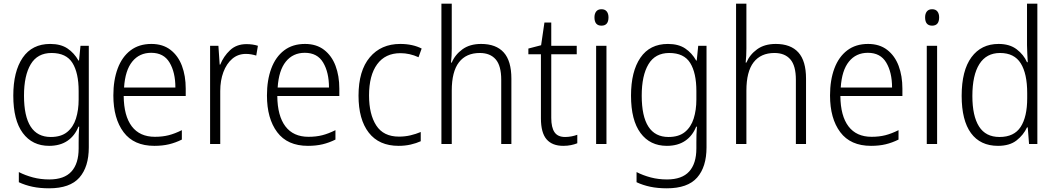

<svg xmlns="http://www.w3.org/2000/svg" viewBox="-20 -780 5719 1040"><path d="M252 -542Q309 -542 345.5 -517.5Q382 -493 405 -452H408L416 -532H461V18Q461 124 410 182Q359 240 246 240Q196 240 156 231.5Q116 223 82 207V152Q117 170 158.5 181Q200 192 247 192Q328 192 367 149Q406 106 406 24V-8Q406 -28 406.5 -49.5Q407 -71 409 -94H405Q385 -44 345 -17Q305 10 246 10Q155 10 103.5 -59.5Q52 -129 52 -262Q52 -393 103 -467.5Q154 -542 252 -542ZM259 -493Q183 -493 146.5 -432Q110 -371 110 -262Q110 -38 255 -38Q311 -38 344 -65Q377 -92 391.5 -138Q406 -184 406 -241V-287Q406 -385 372.5 -439Q339 -493 259 -493Z M800 -542Q862 -542 903.5 -510Q945 -478 965.5 -423.5Q986 -369 986 -300V-260H650Q651 -152 694 -95.5Q737 -39 819 -39Q860 -39 893.5 -47.5Q927 -56 965 -75V-24Q931 -7 895.5 1.5Q860 10 816 10Q705 10 649.5 -64Q594 -138 594 -263Q594 -346 617.5 -409Q641 -472 687 -507Q733 -542 800 -542ZM799 -494Q735 -494 696.5 -446.5Q658 -399 652 -306H930Q930 -388 898.5 -441Q867 -494 799 -494Z M1315 -541Q1349 -541 1377 -532L1368 -479Q1355 -483 1341 -485.5Q1327 -488 1312 -488Q1269 -488 1238 -461.5Q1207 -435 1190 -389.5Q1173 -344 1173 -287V0H1118V-532H1163L1170 -430H1173Q1191 -475 1226 -508Q1261 -541 1315 -541Z M1632 -542Q1694 -542 1735.5 -510Q1777 -478 1797.5 -423.5Q1818 -369 1818 -300V-260H1482Q1483 -152 1526 -95.5Q1569 -39 1651 -39Q1692 -39 1725.5 -47.5Q1759 -56 1797 -75V-24Q1763 -7 1727.5 1.5Q1692 10 1648 10Q1537 10 1481.5 -64Q1426 -138 1426 -263Q1426 -346 1449.5 -409Q1473 -472 1519 -507Q1565 -542 1632 -542ZM1631 -494Q1567 -494 1528.5 -446.5Q1490 -399 1484 -306H1762Q1762 -388 1730.5 -441Q1699 -494 1631 -494Z M2139 10Q2033 10 1977.5 -61.5Q1922 -133 1922 -262Q1922 -397 1983 -469.5Q2044 -542 2148 -542Q2182 -542 2211.5 -535.5Q2241 -529 2264 -517L2247 -470Q2199 -492 2149 -492Q2067 -492 2023 -432Q1979 -372 1979 -263Q1979 -161 2018 -100.5Q2057 -40 2141 -40Q2174 -40 2203.5 -47Q2233 -54 2259 -65V-15Q2235 -4 2204.5 3Q2174 10 2139 10Z M2427 -517Q2427 -496 2426 -478Q2425 -460 2423 -441H2427Q2445 -484 2485 -513Q2525 -542 2586 -542Q2667 -542 2708.5 -496Q2750 -450 2750 -354V0H2695V-348Q2695 -424 2665 -458.5Q2635 -493 2579 -493Q2505 -493 2466 -442.5Q2427 -392 2427 -289V0H2371V-760H2427Z M3041 -38Q3059 -38 3076.5 -41.5Q3094 -45 3107 -50V-4Q3092 2 3073 6Q3054 10 3031 10Q2971 10 2940.5 -25.5Q2910 -61 2910 -139V-486H2842V-517L2911 -535L2929 -658H2966V-532H3104V-486H2966V-141Q2966 -90 2983.5 -64Q3001 -38 3041 -38Z M3238 -730Q3257 -730 3266.5 -718Q3276 -706 3276 -686Q3276 -641 3238 -641Q3200 -641 3200 -686Q3200 -706 3209.5 -718Q3219 -730 3238 -730ZM3265 -532V0H3209V-532Z M3598 -542Q3655 -542 3691.5 -517.5Q3728 -493 3751 -452H3754L3762 -532H3807V18Q3807 124 3756 182Q3705 240 3592 240Q3542 240 3502 231.5Q3462 223 3428 207V152Q3463 170 3504.5 181Q3546 192 3593 192Q3674 192 3713 149Q3752 106 3752 24V-8Q3752 -28 3752.5 -49.5Q3753 -71 3755 -94H3751Q3731 -44 3691 -17Q3651 10 3592 10Q3501 10 3449.5 -59.5Q3398 -129 3398 -262Q3398 -393 3449 -467.5Q3500 -542 3598 -542ZM3605 -493Q3529 -493 3492.5 -432Q3456 -371 3456 -262Q3456 -38 3601 -38Q3657 -38 3690 -65Q3723 -92 3737.5 -138Q3752 -184 3752 -241V-287Q3752 -385 3718.5 -439Q3685 -493 3605 -493Z M4023 -517Q4023 -496 4022 -478Q4021 -460 4019 -441H4023Q4041 -484 4081 -513Q4121 -542 4182 -542Q4263 -542 4304.5 -496Q4346 -450 4346 -354V0H4291V-348Q4291 -424 4261 -458.5Q4231 -493 4175 -493Q4101 -493 4062 -442.5Q4023 -392 4023 -289V0H3967V-760H4023Z M4682 -542Q4744 -542 4785.5 -510Q4827 -478 4847.5 -423.5Q4868 -369 4868 -300V-260H4532Q4533 -152 4576 -95.5Q4619 -39 4701 -39Q4742 -39 4775.5 -47.5Q4809 -56 4847 -75V-24Q4813 -7 4777.5 1.5Q4742 10 4698 10Q4587 10 4531.5 -64Q4476 -138 4476 -263Q4476 -346 4499.5 -409Q4523 -472 4569 -507Q4615 -542 4682 -542ZM4681 -494Q4617 -494 4578.5 -446.5Q4540 -399 4534 -306H4812Q4812 -388 4780.5 -441Q4749 -494 4681 -494Z M5029 -730Q5048 -730 5057.5 -718Q5067 -706 5067 -686Q5067 -641 5029 -641Q4991 -641 4991 -686Q4991 -706 5000.5 -718Q5010 -730 5029 -730ZM5056 -532V0H5000V-532Z M5386 10Q5290 10 5239.5 -59Q5189 -128 5189 -261Q5189 -398 5242 -470Q5295 -542 5389 -542Q5449 -542 5487 -513Q5525 -484 5543 -443H5547Q5546 -466 5544.5 -490.5Q5543 -515 5543 -535V-760H5599V0H5554L5547 -90H5543Q5524 -49 5486.5 -19.5Q5449 10 5386 10ZM5394 -38Q5473 -38 5508.5 -92.5Q5544 -147 5544 -248V-276Q5544 -381 5509 -437Q5474 -493 5397 -493Q5323 -493 5285 -433Q5247 -373 5247 -260Q5247 -152 5283 -95Q5319 -38 5394 -38Z"/></svg>

Font: Noto Sans Tamil SemiCondensed Light
Style: Regular
Weight: 300
Width: 4
Designer: Jelle Bosma - Monotype Design Team
Foundry: Monotype Imaging Inc.
Version: Version 2.004; ttfautohint (v1.8.4.7-5d5b)